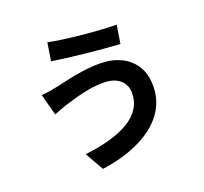

<svg xmlns="http://www.w3.org/2000/svg" viewBox="-144 -977 1289 1212"><g transform="rotate(-20 500.0 -371.5)"><path d="M684.8 -327.1Q684.8 -360.4 668.2 -387.3Q651.5 -414.3 619.1 -430.6Q586.7 -446.9 539.3 -446.9Q484.5 -446.9 434.5 -437.9Q384.4 -428.9 344.5 -417.3Q304.7 -405.7 279.2 -398.1Q257.4 -391.8 230.4 -381.5Q203.5 -371.3 182.3 -362.9L144.3 -506.1Q169.9 -508.1 199.7 -513.2Q229.5 -518.2 253.6 -523Q290.8 -531.8 338.5 -542.2Q386.3 -552.7 442.2 -560.6Q498.1 -568.5 556.4 -568.5Q635.8 -568.5 696.3 -539.4Q756.8 -510.3 791.1 -455.4Q825.3 -400.4 825.3 -322.2Q825.3 -241.7 790.4 -176.9Q755.4 -112.1 691.4 -63.5Q627.3 -15 539.9 17.1Q452.6 49.2 348.5 63.4L277.1 -61.1Q370 -71.5 445.3 -92.8Q520.6 -114 574.2 -146.3Q627.8 -178.5 656.3 -223.5Q684.8 -268.5 684.8 -327.1ZM291.6 -807.4Q335.3 -798.4 395.6 -790.3Q456 -782.1 520.6 -776Q585.3 -769.9 643.4 -766.3Q701.5 -762.7 741 -762.5L721.2 -639.4Q677.5 -642.4 618.5 -647.3Q559.4 -652.2 496 -658.7Q432.6 -665.2 374.3 -672.7Q315.9 -680.2 272.4 -687.2Z"/></g></svg>

Font: Noto Sans TC
Style: Regular
Weight: 100
Designer: Ryoko NISHIZUKA 西塚涼子 (kana, bopomofo & ideographs); Paul D. Hunt (Latin, Greek & Cyrillic); Sandoll Communications 산돌커뮤니
Foundry: Adobe
Version: Version 2.004;hotconv 1.0.118;makeotfexe 2.5.65603